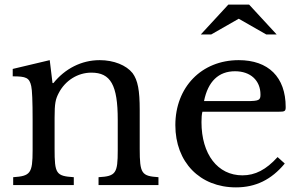

<svg xmlns="http://www.w3.org/2000/svg" viewBox="-20 -800 1302 830"><path d="M216 -157V-291C216 -354 220 -371 234 -398C262 -452 316 -486 375 -486C458 -486 489 -433 489 -282V-150C489 -51 481 -38 406 -34V0H665V-34C592 -39 584 -49 584 -157V-324C584 -409 576 -453 553 -484C526 -518 472 -540 411 -540C332 -540 261 -503 211 -441H207L195 -540L35 -502V-470C93 -470 107 -464 115 -428C119 -411 121 -361 121 -283V-150C121 -50 111 -39 37 -34V0H299V-34C222 -39 216 -49 216 -157Z M1211 -93 1180 -121C1130 -66 1083 -42 1028 -42C921 -42 851 -133 851 -272C851 -290 852 -306 855 -317H1184C1211 -317 1215 -319 1215 -337C1215 -467 1140 -540 1012 -540C851 -540 738 -423 738 -259C738 -99 844 10 1000 10C1085 10 1153 -23 1211 -93ZM1046 -363H862C879 -448 925 -492 996 -492C1063 -492 1106 -452 1106 -391C1106 -367 1100 -363 1046 -363ZM967 -780 848 -651H893L1012 -719L1131 -651H1176L1057 -780Z"/></svg>

Font: Libre Baskerville
Style: Regular
Weight: 400
Designer: Pablo Impallari, Rodrigo Fuenzalida
Foundry: Pablo Impallari, Rodrigo Fuenzalida
Version: Version 1.051;Glyphs 3.2.3 (3260)